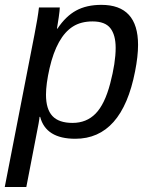

<svg xmlns="http://www.w3.org/2000/svg" viewBox="-21 -559 642 787"><path d="M287.6 9.8Q167 9.8 143.6 -80.1H141.1Q141.1 -75.2 137.2 -52.7Q133.3 -30.3 86.9 207.5H-1.5L120.6 -418.9Q133.8 -485.4 138.7 -528.3H224.1Q224.1 -518.6 219.7 -487.5Q215.3 -456.5 212.4 -441.4H214.4Q248.5 -492.7 291.3 -515.9Q334 -539.1 394.5 -539.1Q544.9 -539.1 544.9 -375Q544.9 -328.6 532.7 -266.6Q479 9.8 287.6 9.8ZM453.1 -362.8Q453.1 -415.5 431.4 -443.4Q409.7 -471.2 358.4 -471.2Q311 -471.2 278.1 -450.4Q245.1 -429.7 220.9 -386.5Q196.8 -343.3 182.1 -279.1Q167.5 -214.8 167.5 -170.9Q167.5 -111.8 193.8 -83.5Q220.2 -55.2 276.4 -55.2Q333.5 -55.2 370.8 -93.3Q408.2 -131.3 430.7 -216.8Q453.1 -302.2 453.1 -362.8Z"/></svg>

Font: Cousine
Style: Italic
Weight: 400
Italic angle: -12°
Monospace: yes
Designer: Steve Matteson
Foundry: Monotype Imaging Inc.
Version: Version 1.21